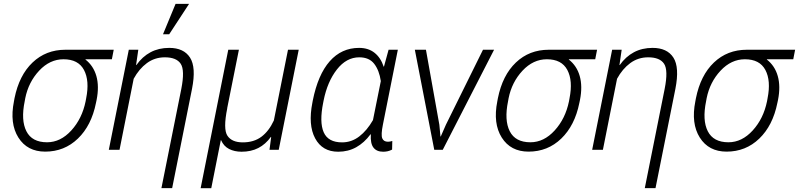

<svg xmlns="http://www.w3.org/2000/svg" viewBox="-20 -791 4219 1014"><path d="M570.8 -478H431.6L431.2 -476.6Q473.6 -443.4 489 -389.2Q504.4 -335 490.2 -263.2L486.8 -247.1Q462.9 -127.9 391.4 -59.1Q319.8 9.8 218.8 9.8Q124 9.8 77.1 -64.5Q30.3 -138.7 53.7 -255.9L56.6 -272Q81.1 -393.6 151.9 -460.9Q222.7 -528.3 325.2 -528.3H580.6ZM110.4 -255.9Q89.8 -156.2 119.4 -97.9Q148.9 -39.6 228.5 -39.6Q299.8 -39.6 356.7 -102.1Q413.6 -164.6 432.1 -255.9L435.1 -272Q453.6 -364.7 423.6 -421.4Q393.6 -478 315.4 -478Q243.2 -478 186.8 -417.7Q130.4 -357.4 113.3 -272Z M698.7 -447.8 700.2 -447.3Q731.9 -492.2 775.1 -515.1Q818.4 -538.1 873.5 -538.1Q950.7 -538.1 983.6 -486.8Q1016.6 -435.5 994.1 -321.8L889.2 202.6H832.5L937.5 -321.3Q957 -420.4 934.3 -454.3Q911.6 -488.3 850.6 -488.3Q797.4 -488.3 755.9 -457.8Q714.4 -427.2 686 -375L611.3 0H554.7L660.2 -528.3H710.4ZM907.2 -770.5H978.5L873.5 -609.9H840.8Z M1241.7 -528.3 1179.7 -218.8 1180.2 -219.2Q1157.7 -108.9 1181.2 -74Q1204.6 -39.1 1262.2 -39.1Q1320.8 -39.1 1360.6 -68.8Q1400.4 -98.6 1426.3 -154.8L1501 -528.3H1557.6L1452.1 0H1403.3L1412.1 -67.4L1410.6 -67.9Q1382.3 -28.8 1344.2 -9.3Q1306.2 10.3 1255.9 10.3Q1218.3 10.3 1189.9 -4.2Q1161.6 -18.6 1147.5 -50.8L1146 -50.3L1095.7 203.1H1039.6L1185.5 -528.3Z M2081.1 -528.3 2002.4 -133.8Q1991.2 -78.6 1998.8 -60.5Q2006.3 -42.5 2028.8 -42.5Q2034.2 -42.5 2039.8 -43.5Q2045.4 -44.4 2051.8 -46.4L2050.8 -1Q2038.6 5.4 2027.3 7.8Q2016.1 10.3 2003.4 10.3Q1969.2 10.3 1952.4 -11.5Q1935.5 -33.2 1938.5 -81.5L1937 -82Q1903.8 -37.1 1861.3 -13.4Q1818.8 10.3 1766.1 10.3Q1682.1 10.3 1644.3 -60.5Q1606.4 -131.3 1629.9 -249.5L1631.8 -259.8Q1659.2 -397 1721.4 -467.5Q1783.7 -538.1 1876.5 -538.1Q1925.3 -538.1 1958 -512.2Q1990.7 -486.3 2006.3 -439H2007.8L2032.2 -528.3ZM1687 -249.5Q1666 -146 1689.5 -92.5Q1712.9 -39.1 1786.6 -39.1Q1836.4 -39.1 1877.2 -70.3Q1918 -101.6 1949.7 -156.7L1991.2 -362.8Q1982.9 -419.4 1956.3 -453.9Q1929.7 -488.3 1877.4 -488.3Q1809.6 -488.3 1759.3 -424.1Q1709 -359.9 1689 -259.8Z M2300.3 -132.3 2306.2 -70.3 2307.6 -69.8 2335 -132.3 2530.8 -528.3H2589.4L2318.4 0H2273.4L2170.9 -528.3H2229.5Z M3123.5 -478H2984.4L2983.9 -476.6Q3026.4 -443.4 3041.7 -389.2Q3057.1 -335 3043 -263.2L3039.6 -247.1Q3015.6 -127.9 2944.1 -59.1Q2872.6 9.8 2771.5 9.8Q2676.8 9.8 2629.9 -64.5Q2583 -138.7 2606.4 -255.9L2609.4 -272Q2633.8 -393.6 2704.6 -460.9Q2775.4 -528.3 2877.9 -528.3H3133.3ZM2663.1 -255.9Q2642.6 -156.2 2672.1 -97.9Q2701.7 -39.6 2781.2 -39.6Q2852.5 -39.6 2909.4 -102.1Q2966.3 -164.6 2984.9 -255.9L2987.8 -272Q3006.3 -364.7 2976.3 -421.4Q2946.3 -478 2868.2 -478Q2795.9 -478 2739.5 -417.7Q2683.1 -357.4 2666 -272Z M3251.5 -447.8 3252.9 -447.3Q3284.7 -492.2 3327.9 -515.1Q3371.1 -538.1 3426.3 -538.1Q3503.4 -538.1 3536.4 -486.8Q3569.3 -435.5 3546.9 -321.8L3441.9 202.6H3385.3L3490.2 -321.3Q3509.8 -420.4 3487.1 -454.3Q3464.4 -488.3 3403.3 -488.3Q3350.1 -488.3 3308.6 -457.8Q3267.1 -427.2 3238.8 -375L3164.1 0H3107.4L3212.9 -528.3H3263.2Z M4169.4 -478H4030.3L4029.8 -476.6Q4072.3 -443.4 4087.6 -389.2Q4103 -335 4088.9 -263.2L4085.4 -247.1Q4061.5 -127.9 3990 -59.1Q3918.5 9.8 3817.4 9.8Q3722.7 9.8 3675.8 -64.5Q3628.9 -138.7 3652.3 -255.9L3655.3 -272Q3679.7 -393.6 3750.5 -460.9Q3821.3 -528.3 3923.8 -528.3H4179.2ZM3709 -255.9Q3688.5 -156.2 3718 -97.9Q3747.6 -39.6 3827.1 -39.6Q3898.4 -39.6 3955.3 -102.1Q4012.2 -164.6 4030.8 -255.9L4033.7 -272Q4052.2 -364.7 4022.2 -421.4Q3992.2 -478 3914.1 -478Q3841.8 -478 3785.4 -417.7Q3729 -357.4 3711.9 -272Z"/></svg>

Font: Franko
Style: Light Italic
Weight: 300
Designer: Google
Version: Version 1.200310; 2013